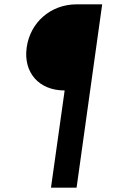

<svg xmlns="http://www.w3.org/2000/svg" viewBox="-20 -765 549 885"><path d="M278 -348 215 100H333L451 -745H333C214 -745 119 -662 103 -546C87 -431 159 -348 278 -348Z"/></svg>

Font: Mluvka SemiBold
Style: Italic
Weight: 600
Italic angle: -8°
Designer: Modified by Jiří Krblich, Original typeface by Gumpita Rahayu
Foundry: Gumpita Rahayu & Jiří Krblich
Version: Version 2.000;Glyphs 3.1.1 (3134)